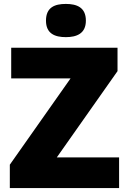

<svg xmlns="http://www.w3.org/2000/svg" viewBox="-20 -957 651 977"><path d="M315 -937C259 -937 214 -920 214 -852C214 -786 259 -768 315 -768C370 -768 417 -786 417 -852C417 -920 370 -937 315 -937ZM586 0V-156H269L578 -595V-714H37V-558H339L30 -119V0Z"/></svg>

Font: Noto Sans Tamil Black
Style: Regular
Weight: 900
Designer: Jelle Bosma - Monotype Design Team
Foundry: Monotype Imaging Inc.
Version: Version 2.004